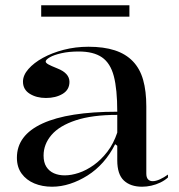

<svg xmlns="http://www.w3.org/2000/svg" viewBox="-20 -692 676 727"><path d="M315 -515Q373 -515 414.5 -501.5Q456 -488 483 -460Q510 -432 522 -389.5Q534 -347 534 -289V-35Q534 -20 540.5 -13Q547 -6 558 -6Q570 -6 585.5 -13Q601 -20 616 -31V-20Q604 -9 587.5 -1Q571 7 553 11Q535 15 518 15Q474 15 449 -8.5Q424 -32 424 -85Q424 -105 424 -114.5Q424 -124 424 -129Q424 -134 424 -140L416 -146Q397 -108 370.5 -78Q344 -48 311.5 -27.5Q279 -7 245 4Q211 15 177 15Q140 15 110 2.5Q80 -10 62 -34.5Q44 -59 44 -95Q44 -180 141 -224.5Q238 -269 424 -269Q424 -354 411 -403.5Q398 -453 366 -475Q334 -497 278 -497Q241 -497 212.5 -490.5Q184 -484 168.5 -475Q153 -466 153 -459Q153 -454 162.5 -448.5Q172 -443 197 -433Q243 -415 243 -382Q243 -352 217 -336.5Q191 -321 154 -321Q118 -321 92.5 -337Q67 -353 67 -383Q67 -407 87.5 -430.5Q108 -454 142.5 -473Q177 -492 221.5 -503.5Q266 -515 315 -515ZM424 -257Q329 -257 267 -236.5Q205 -216 175 -181Q145 -146 145 -103Q145 -77 155.5 -60.5Q166 -44 184 -36Q202 -28 225 -28Q250 -28 278.5 -37.5Q307 -47 335 -67Q363 -87 386.5 -117.5Q410 -148 424 -190ZM136 -629V-672H470V-629Z"/></svg>

Font: Kalnia
Style: Regular
Weight: 400
Designer: Frida Medrano
Foundry: Frida Medrano
Version: Version 1.105